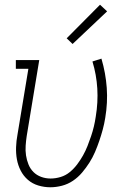

<svg xmlns="http://www.w3.org/2000/svg" viewBox="-20 -784 540 812"><path d="M193 8Q167 8 142 0.5Q117 -7 98 -23.5Q79 -40 67.5 -62.5Q56 -85 51.5 -110Q47 -135 48 -162Q49 -189 54 -215L100 -493H47V-530H146L93 -209Q90 -189 88.5 -168Q87 -147 90 -127Q93 -107 100.5 -88.5Q108 -70 121.5 -56.5Q135 -43 154 -36Q173 -29 194 -29Q215 -29 236.5 -35.5Q258 -42 275.5 -56.5Q293 -71 306.5 -89Q320 -107 331 -126.5Q342 -146 350 -166.5Q358 -187 365 -207.5Q372 -228 377 -249Q382 -270 385 -291Q395 -351 391.5 -409.5Q388 -468 371 -524L409 -536Q427 -475 431.5 -412.5Q436 -350 425 -285Q421 -260 414.5 -236Q408 -212 400 -188.5Q392 -165 382 -141.5Q372 -118 358 -96Q344 -74 327 -54Q310 -34 288.5 -19.5Q267 -5 242 1.5Q217 8 193 8ZM287 -598 262 -622 403 -764 433 -736Z"/></svg>

Font: Iosevka Curly Slab XLtObl
Style: Regular
Weight: 200
Italic angle: -9°
Monospace: yes
Designer: Belleve Invis
Foundry: Belleve Invis
Version: Version 11.1.0; ttfautohint (v1.8.3)